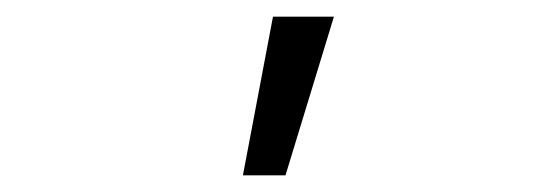

<svg xmlns="http://www.w3.org/2000/svg" viewBox="-20 -845 640 230"><path d="M380 -825H307L271 -635H322Z"/></svg>

Font: CommitMonoV142 ExtLt
Style: Regular
Weight: 200
Monospace: yes
Designer: Eigil Nikolajsen
Foundry: Eigil Nikolajsen
Version: Version 1.142